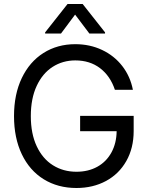

<svg xmlns="http://www.w3.org/2000/svg" viewBox="-20 -940 749 970"><path d="M360.4 -634.8Q296.9 -634.8 245.8 -602.1Q194.8 -569.3 165.3 -505.9Q135.7 -442.4 135.7 -353.5Q135.7 -264.6 165.5 -201.2Q195.3 -137.7 247.6 -105Q299.8 -72.3 366.2 -72.3Q425.8 -72.3 471.4 -97.4Q517.1 -122.6 542.7 -169.2Q568.4 -215.8 569.3 -277.3H384.8V-354.5H655.3V-278.3Q655.3 -191.9 618.2 -126.5Q581.1 -61 515.4 -25.6Q449.7 9.8 366.2 9.8Q272.5 9.8 200.9 -34.4Q129.4 -78.6 90.1 -160.9Q50.8 -243.2 50.8 -353.5Q50.8 -463.4 90.1 -545.7Q129.4 -627.9 199.7 -672.4Q270 -716.8 360.4 -716.8Q434.1 -716.8 495.6 -687.7Q557.1 -658.7 597.7 -606.4Q638.2 -554.2 651.4 -486.3H560.5Q537.1 -556.2 485.6 -595.5Q434.1 -634.8 360.4 -634.8ZM359.4 -866.2 288.1 -770.5H208V-776.4L321.3 -919.9H397.5L510.7 -776.4V-770.5H431.6Z"/></svg>

Font: Pretendard GOV
Style: Regular
Weight: 400
Designer: Base glyphs from Inter by Rasmus Andersson; Hangeul glyphs from Noto Sans CJK(Source Han Sans) by Jang Soo-young and Kan
Foundry: Kil Hyung-jin
Version: Version 1.309